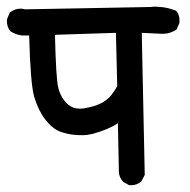

<svg xmlns="http://www.w3.org/2000/svg" viewBox="-39 -588 559 566"><path d="M481.4 -501Q462.9 -488.3 440.4 -488.3Q433.6 -488.3 378.9 -491.2L387.7 -72.3L377.9 -53.7Q365.2 -42 347.7 -42Q345.7 -42 341.8 -42L324.2 -51.8Q312.5 -64.5 311.5 -80.1L308.6 -224.6Q280.3 -206.1 234.4 -193.4Q217.8 -189.5 205.1 -189.5Q192.4 -189.5 181.6 -190.4Q159.2 -192.4 137.7 -200.2Q115.2 -209 93.8 -236.3Q73.2 -263.7 61.5 -303.7Q50.8 -341.8 46.9 -483.4H26.4Q7.8 -485.4 -8.8 -496.1Q-18.6 -508.8 -18.6 -525.4Q-18.6 -531.2 -17.6 -533.2L-9.8 -551.8L-7.8 -552.7Q5.9 -562.5 21.5 -562.5Q26.4 -562.5 35.2 -560.5Q35.2 -560.5 405.3 -567.4Q412.1 -568.4 418.5 -568.4Q424.8 -568.4 433.6 -567.4Q454.1 -566.4 479.5 -556.6L481.4 -554.7Q490.2 -543.9 490.2 -528.3Q490.2 -521.5 489.3 -518.6ZM196.3 -267.6Q202.1 -267.6 209 -268.6Q241.2 -274.4 257.8 -283.2Q266.6 -287.1 272.5 -292Q279.3 -297.9 283.2 -300.8Q294.9 -313.5 306.6 -334L302.7 -491.2L123 -485.4Q126 -356.4 132.8 -329.1Q140.6 -298.8 161.1 -280.3Q175.8 -267.6 196.3 -267.6Z"/></svg>

Font: JasonHandwriting2
Style: SemiBold
Weight: 600
Version: Version 1.04.7